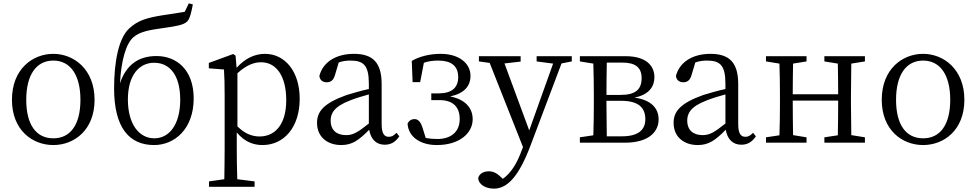

<svg xmlns="http://www.w3.org/2000/svg" viewBox="-20 -848 5803 1141"><path d="M297 14C420 14 542 -74 542 -255C542 -437 418 -528 297 -528C173 -528 51 -437 51 -255C51 -74 173 14 297 14ZM297 -26C196 -26 136 -105 136 -255C136 -404 196 -488 297 -488C397 -488 458 -404 458 -255C458 -105 397 -26 297 -26Z M897 -26C808 -26 740 -108 740 -257C740 -401 807 -475 896 -475C987 -475 1051 -404 1051 -255C1051 -108 986 -26 897 -26ZM1102 -828 1078 -778C1035 -771 989 -763 944 -757C848 -741 799 -726 748 -679C685 -622 658 -480 658 -323C658 -89 748 14 896 14C1016 14 1131 -80 1131 -263C1131 -435 1028 -515 910 -515C797 -515 728 -457 693 -353C700 -489 729 -590 774 -628C814 -661 869 -670 955 -682C1024 -692 1072 -699 1093 -721C1108 -737 1117 -773 1126 -822Z M1391 -413C1451 -467 1496 -478 1532 -478C1619 -478 1681 -400 1681 -253C1681 -101 1609 -37 1523 -37C1478 -37 1435 -53 1391 -97ZM1380 -517 1366 -527 1221 -474V-442L1311 -435C1314 -388 1315 -346 1315 -282V34C1315 93 1314 157 1313 217L1222 230V262H1493V230L1390 217C1388 156 1387 90 1387 32V-61C1436 -2 1490 14 1540 14C1668 14 1761 -92 1761 -261C1761 -425 1672 -528 1555 -528C1496 -528 1438 -503 1386 -445Z M2172 -114C2108 -63 2079 -45 2037 -45C1983 -45 1945 -72 1945 -132C1945 -172 1963 -214 2060 -251C2087 -262 2131 -276 2172 -287ZM2336 -59C2321 -43 2309 -35 2291 -35C2264 -35 2248 -53 2248 -111V-348C2248 -478 2194 -528 2083 -528C1977 -528 1899 -479 1878 -397C1880 -373 1897 -359 1922 -359C1948 -359 1963 -374 1971 -403L1993 -477C2019 -486 2042 -488 2063 -488C2139 -488 2172 -461 2172 -351V-319C2126 -309 2078 -295 2039 -283C1903 -234 1864 -185 1864 -118C1864 -32 1928 14 2008 14C2073 14 2113 -15 2174 -77C2183 -22 2215 12 2266 12C2301 12 2329 -2 2353 -38Z M2432 -360H2477L2499 -475C2524 -484 2552 -488 2585 -488C2660 -488 2703 -457 2703 -390C2703 -328 2666 -293 2586 -293H2543V-253H2592C2680 -253 2712 -204 2712 -141C2712 -62 2657 -22 2580 -22C2554 -22 2531 -24 2510 -28L2490 -92C2482 -118 2467 -139 2447 -140C2427 -141 2411 -133 2402 -113C2407 -33 2480 14 2576 14C2712 14 2789 -58 2789 -139C2789 -209 2742 -258 2655 -275C2738 -292 2776 -336 2776 -397C2776 -474 2705 -528 2599 -528C2535 -528 2473 -513 2427 -486Z M3378 -514H3169V-483L3267 -470L3125 -73L2978 -471L3074 -482V-514H2826V-483L2890 -474L3088 26L3079 49C3054 118 3019 179 2968 215L2960 207C2934 182 2913 170 2885 170C2856 170 2828 183 2822 210C2823 248 2866 273 2915 273C2996 273 3064 199 3133 16L3317 -471L3378 -483Z M3586 -38C3585 -94 3584 -174 3584 -228V-249H3670C3774 -249 3815 -209 3815 -139C3815 -74 3770 -38 3677 -38ZM3679 -476C3756 -476 3793 -447 3793 -384C3793 -315 3755 -284 3668 -284H3584C3584 -347 3585 -423 3586 -476ZM3426 -514V-483L3506 -470C3508 -415 3509 -339 3509 -286V-228C3509 -176 3508 -99 3506 -44L3426 -32V0H3693C3838 0 3894 -67 3894 -138C3894 -203 3852 -254 3750 -268C3838 -285 3869 -335 3869 -389C3869 -464 3811 -514 3699 -514Z M4291 -114C4227 -63 4198 -45 4156 -45C4102 -45 4064 -72 4064 -132C4064 -172 4082 -214 4179 -251C4206 -262 4250 -276 4291 -287ZM4455 -59C4440 -43 4428 -35 4410 -35C4383 -35 4367 -53 4367 -111V-348C4367 -478 4313 -528 4202 -528C4096 -528 4018 -479 3997 -397C3999 -373 4016 -359 4041 -359C4067 -359 4082 -374 4090 -403L4112 -477C4138 -486 4161 -488 4182 -488C4258 -488 4291 -461 4291 -351V-319C4245 -309 4197 -295 4158 -283C4022 -234 3983 -185 3983 -118C3983 -32 4047 14 4127 14C4192 14 4232 -15 4293 -77C4302 -22 4334 12 4385 12C4420 12 4448 -2 4472 -38Z M5120 -483V-514H4879V-483L4959 -470C4960 -417 4961 -343 4961 -288H4691C4691 -342 4692 -416 4693 -470L4773 -483V-514H4532V-483L4612 -470C4614 -415 4615 -339 4615 -286V-228C4615 -176 4614 -99 4612 -44L4532 -32V0H4773V-32L4693 -45C4692 -99 4691 -178 4691 -250H4961C4961 -177 4960 -99 4959 -44L4879 -32V0H5120V-32L5039 -45C5038 -100 5037 -176 5037 -228V-286C5037 -338 5038 -415 5039 -470Z M5466 14C5589 14 5711 -74 5711 -255C5711 -437 5587 -528 5466 -528C5342 -528 5220 -437 5220 -255C5220 -74 5342 14 5466 14ZM5466 -26C5365 -26 5305 -105 5305 -255C5305 -404 5365 -488 5466 -488C5566 -488 5627 -404 5627 -255C5627 -105 5566 -26 5466 -26Z"/></svg>

Font: Shippori Mincho
Style: Regular
Weight: 400
Designer: Bonji Tadano  Ryoko NISHIZUKA  (kana & ideographs); Frank Grießhammer (Latin, Greek & Cyrillic); Wenlong ZHANG  (bopomof
Foundry: Adobe Systems Incorporated
Version: Version 1.003;PS 1.001;hotconv 16.6.54;makeotf.lib2.5.65590